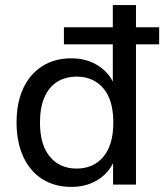

<svg xmlns="http://www.w3.org/2000/svg" viewBox="-20 -725 645 754"><path d="M260 9Q195 9 146.5 -21.5Q98 -52 71.5 -109.5Q45 -167 45 -244Q45 -322 71.5 -378.5Q98 -435 146.5 -465.5Q195 -496 260 -496Q324 -496 371 -463.5Q418 -431 434 -377H423V-551H231V-618H423V-705H514V-618H605V-551H514V0H424V-113H435Q419 -57 372 -24Q325 9 260 9ZM281 -63Q347 -63 386 -109.5Q425 -156 425 -244Q425 -332 386 -378Q347 -424 281 -424Q237 -424 204.5 -403.5Q172 -383 154.5 -343Q137 -303 137 -244Q137 -156 176 -109.5Q215 -63 281 -63Z"/></svg>

Font: Nunito Sans 12pt ExtraLight 12pt Medium
Style: Regular
Weight: 500
Version: Version 3.101;gftools[0.9.27]